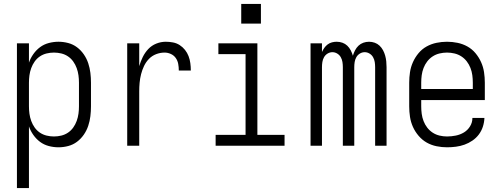

<svg xmlns="http://www.w3.org/2000/svg" viewBox="-20 -740 2540 975"><path d="M66 215V-520H127V-422Q135 -445 149.5 -465.5Q164 -486 183.5 -500.5Q203 -515 227.5 -521.5Q252 -528 277 -528Q302 -528 326.5 -521.5Q351 -515 371 -500Q391 -485 405.5 -464Q420 -443 428 -419Q436 -395 439 -370Q442 -345 442 -320V-200Q442 -175 439 -150Q436 -125 428 -101Q420 -77 405.5 -56Q391 -35 371 -20Q351 -5 326.5 1.5Q302 8 277 8Q252 8 227.5 1.5Q203 -5 183.5 -19.5Q164 -34 149.5 -54.5Q135 -75 127 -98V215ZM254 -47Q273 -47 291.5 -51.5Q310 -56 325.5 -66.5Q341 -77 352 -92.5Q363 -108 369.5 -126Q376 -144 378.5 -162.5Q381 -181 381 -200V-320Q381 -339 378.5 -357.5Q376 -376 369.5 -394Q363 -412 352 -427.5Q341 -443 325.5 -453.5Q310 -464 291.5 -468.5Q273 -473 254 -473Q235 -473 216.5 -468.5Q198 -464 182.5 -453.5Q167 -443 156 -427.5Q145 -412 138.5 -394Q132 -376 129.5 -357.5Q127 -339 127 -320V-200Q127 -181 129.5 -162.5Q132 -144 138.5 -126Q145 -108 156 -92.5Q167 -77 182.5 -66.5Q198 -56 216.5 -51.5Q235 -47 254 -47Z M626 0V-520H687V-404Q694 -428 705 -450.5Q716 -473 733 -491Q750 -509 773.5 -518.5Q797 -528 822 -528Q840 -528 858.5 -524.5Q877 -521 892.5 -511Q908 -501 919.5 -486.5Q931 -472 937.5 -455Q944 -438 946.5 -419.5Q949 -401 949 -382H888Q888 -399 885 -415.5Q882 -432 872.5 -445.5Q863 -459 847.5 -466Q832 -473 816 -473Q794 -473 773 -465Q752 -457 736.5 -441Q721 -425 711.5 -405Q702 -385 696.5 -363.5Q691 -342 689 -320Q687 -298 687 -276V0Z M1075 0V-55H1227V-465H1089V-520H1287V-55H1425V0ZM1205 -620V-720H1305V-620Z M1557 0V-520H1615V-476Q1620 -487 1627 -497Q1634 -507 1644 -514.5Q1654 -522 1666 -525Q1678 -528 1690 -528Q1705 -528 1719 -523Q1733 -518 1743.5 -508Q1754 -498 1761 -484.5Q1768 -471 1772 -457Q1776 -471 1783 -484.5Q1790 -498 1800.5 -508Q1811 -518 1825 -523Q1839 -528 1854 -528Q1869 -528 1883 -523Q1897 -518 1907.5 -508Q1918 -498 1925 -485Q1932 -472 1936 -457.5Q1940 -443 1941.5 -428.5Q1943 -414 1943 -399V0H1885V-399Q1885 -412 1883 -425Q1881 -438 1874.5 -449.5Q1868 -461 1856.5 -468Q1845 -475 1832 -475Q1819 -475 1807.5 -468Q1796 -461 1789.5 -449.5Q1783 -438 1781 -425Q1779 -412 1779 -399V0H1721V-399Q1721 -412 1719 -425Q1717 -438 1710.5 -449.5Q1704 -461 1692.5 -468Q1681 -475 1668 -475Q1655 -475 1643.5 -468Q1632 -461 1625.5 -449.5Q1619 -438 1617 -425Q1615 -412 1615 -399V0Z M2250 8Q2223 8 2196.5 2.5Q2170 -3 2147 -16Q2124 -29 2106 -50Q2088 -71 2077 -95.5Q2066 -120 2062 -146.5Q2058 -173 2058 -200V-320Q2058 -347 2062 -373.5Q2066 -400 2077 -424.5Q2088 -449 2105.5 -470Q2123 -491 2146.5 -504Q2170 -517 2196.5 -522.5Q2223 -528 2250 -528Q2277 -528 2303.5 -522.5Q2330 -517 2353.5 -504Q2377 -491 2394.5 -470Q2412 -449 2423 -424.5Q2434 -400 2438 -373.5Q2442 -347 2442 -320V-232H2119V-200Q2119 -181 2121.5 -162Q2124 -143 2131 -125Q2138 -107 2149.5 -92Q2161 -77 2177 -66.5Q2193 -56 2212 -51.5Q2231 -47 2250 -47Q2272 -47 2294.5 -51.5Q2317 -56 2336 -67.5Q2355 -79 2367 -98.5Q2379 -118 2379 -141H2440Q2439 -118 2432 -96.5Q2425 -75 2411.5 -57Q2398 -39 2379 -26Q2360 -13 2339 -5.5Q2318 2 2295.5 5Q2273 8 2250 8ZM2119 -288H2381V-320Q2381 -339 2378.5 -358Q2376 -377 2369 -395Q2362 -413 2350.5 -428Q2339 -443 2323 -453.5Q2307 -464 2288 -468.5Q2269 -473 2250 -473Q2231 -473 2212 -468.5Q2193 -464 2177 -453.5Q2161 -443 2149.5 -428Q2138 -413 2131 -395Q2124 -377 2121.5 -358Q2119 -339 2119 -320Z"/></svg>

Font: Iosevka Fixed SS04 Light
Style: Regular
Weight: 300
Monospace: yes
Designer: Belleve Invis
Foundry: Belleve Invis
Version: Version 32.5.0